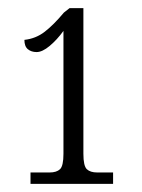

<svg xmlns="http://www.w3.org/2000/svg" viewBox="-20 -839 348 472"><path d="M55 -387V-415H102Q119 -415 127.5 -423Q136 -431 136 -461V-763Q120 -741 102 -726Q84 -711 70 -711Q57 -711 48.5 -718Q40 -725 40 -741Q68 -744 90 -761Q112 -778 137 -808L151 -819H185V-461Q185 -431 193.5 -423Q202 -415 219 -415H258V-387Z"/></svg>

Font: Noto Serif ExtraCondensed Light
Style: Regular
Weight: 300
Width: 2
Designer: Monotype Design Team
Foundry: Monotype Imaging Inc.
Version: Version 2.014; ttfautohint (v1.8.4.7-5d5b)